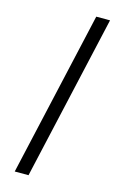

<svg xmlns="http://www.w3.org/2000/svg" viewBox="-160 -955 813 1251"><g transform="rotate(15 246.5 -330.0)"><path d="M419 -886H326L74 226H167Z"/></g></svg>

Font: Noto Sans Kannada UI SemiCondensed Medium
Style: Regular
Weight: 500
Width: 4
Designer: Jelle Bosma - Monotype Design Team
Foundry: Monotype Imaging Inc.
Version: Version 2.005